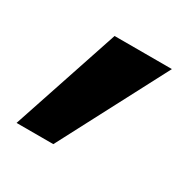

<svg xmlns="http://www.w3.org/2000/svg" viewBox="-74 -181 372 380"><g transform="rotate(30 112.5 9.0)"><path d="M6 132 88 -114H219L90 132Z"/></g></svg>

Font: Ysabeau
Style: Bold
Weight: 700
Designer: Christian Thalmann (Catharsis Fonts)
Version: Version 2.000;gftools[0.9.27.dev2+g8671c4b]